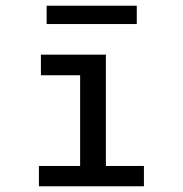

<svg xmlns="http://www.w3.org/2000/svg" viewBox="-20 -651 640 671"><path d="M116 0V-71H260V-388H123V-460H350V-71H483V0ZM143 -567V-631H458V-567Z"/></svg>

Font: Inconsolata Expanded Medium
Style: Regular
Weight: 500
Width: 7
Monospace: yes
Designer: Raph Levien, Cyreal, Brenton Simpson
Foundry: Raph Levien, Cyreal, Google
Version: Version 3.001; ttfautohint (v1.8.2.53-6de2)